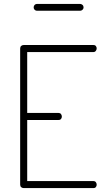

<svg xmlns="http://www.w3.org/2000/svg" viewBox="-20 -961 538 981"><path d="M101 0Q94 0 88.5 -4.5Q83 -9 83 -18V-713Q83 -722 88.5 -726.5Q94 -731 101 -731H457Q466 -731 470 -725.5Q474 -720 474 -714Q474 -707 469.5 -701Q465 -695 457 -695H119V-384H279Q287 -384 291.5 -378.5Q296 -373 296 -365Q296 -359 292 -353.5Q288 -348 279 -348H119V-36H457Q465 -36 469.5 -30.5Q474 -25 474 -17Q474 -11 470 -5.5Q466 0 457 0ZM169 -906Q162 -906 157 -911Q152 -916 152 -923Q152 -931 157 -936Q162 -941 169 -941H389Q396 -941 401.5 -936Q407 -931 407 -923Q407 -916 401.5 -911Q396 -906 389 -906Z"/></svg>

Font: Dosis ExtraLight
Style: Regular
Weight: 250
Designer: EdgarTolentino, PabloImpallari, IginoMarini
Foundry: EdgarTolentino, PabloImpallari, IginoMarini
Version: Version 3.001; ttfautohint (v1.8.2)